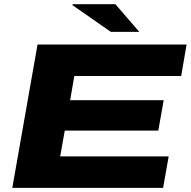

<svg xmlns="http://www.w3.org/2000/svg" viewBox="-20 -902 916 922"><path d="M512.2 -749 327.1 -877.9 329.1 -881.8H534.2L648.9 -749ZM39.1 0 160.2 -688H876L850.1 -537.1H336.9L316.9 -420.9H766.1L740.2 -274.9H291L269 -150.9H790L763.2 0Z"/></svg>

Font: Archivo Expanded ExtraBold
Style: Italic
Weight: 800
Width: 7
Italic angle: -10°
Designer: Hector Gatti
Foundry: Omnibus-Type
Version: Version 2.001